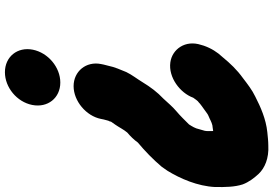

<svg xmlns="http://www.w3.org/2000/svg" viewBox="-185 -686 1110 780"><g transform="rotate(90 370.0 -296.0)"><path d="M181.9 125.5C169.4 188.2 210.5 239 273.3 239C335.2 239 394 190.3 406.3 128.5C418.9 65.7 378.6 14 315.2 14C253.2 14 194.3 63.7 181.9 125.5ZM511.4 -573C509.1 -565 506.9 -557.3 504.8 -550C501.6 -534 493.5 -521.5 485.6 -509C468.6 -492 450.3 -472.9 432.4 -458C414.9 -443.4 397.1 -422.7 380.9 -405C354.2 -379.8 334.3 -353.4 313.9 -320C300.7 -298.1 283.8 -277.1 272.7 -254C263.7 -231.5 252.4 -207.5 246.9 -180C245.2 -174.7 243.7 -168.7 242.3 -162L240.1 -151C228.2 -91 269.7 -40 330 -40C390.3 -40 451.2 -91 463.1 -151L465.3 -162C466.4 -167.3 467.7 -172.3 469.3 -177C470 -180.3 471.3 -183.7 473.3 -187L474.3 -192L486.9 -210C497.2 -224.7 506.8 -244.5 518.5 -258C531.8 -269 548.4 -285.7 559.1 -301C593.8 -329.9 627.5 -362.5 657.5 -398L674.2 -422C705.5 -473.1 736.5 -544 739.8 -615C740.3 -656.9 739.8 -693.9 729.1 -727C719.4 -752.7 703.1 -773.6 686.1 -792C662.5 -816.8 622.8 -833.9 570.9 -831C553.3 -831 534 -828.7 517.1 -827C463.3 -821.5 414.5 -799.6 372.3 -778C346 -765.6 321.2 -746.3 297.3 -728C262.9 -703.2 237.9 -676.7 211.8 -645C192 -624.2 176.2 -599.2 165.6 -569L162.4 -558C141.2 -494.3 179.6 -440.4 233.4 -433C294.9 -424.6 357.7 -472.9 377 -526C383.2 -533.8 388.8 -544.4 396.6 -549C399.1 -551.7 403.1 -555 408.6 -559L439 -581C445.2 -586.2 454.5 -589.4 462.4 -593C471.9 -597.9 486.4 -605 498.8 -605C503.6 -605.7 508 -606.3 512.2 -607C512.6 -605.7 512.6 -604.3 512.4 -603C512.4 -595.3 513.3 -582.6 511.4 -573Z"/></g></svg>

Font: Smoothie
Style: BlkIt
Weight: 900
Foundry: Cannot Into Space Fonts
Version: Version 0.8